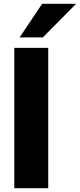

<svg xmlns="http://www.w3.org/2000/svg" viewBox="-20 -987 419 1007"><path d="M55 0V-736H233V0ZM83 -791 201 -967H379L205 -791Z"/></svg>

Font: Mulish Black
Style: Regular
Weight: 900
Designer: Vernon Adams
Foundry: Vernon Adams
Version: Version 3.603; ttfautohint (v1.8.3)